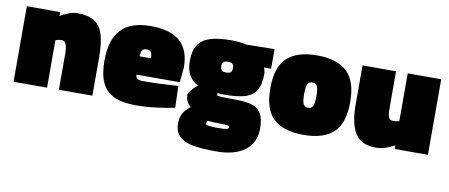

<svg xmlns="http://www.w3.org/2000/svg" viewBox="-66 -781 2958 1264"><g transform="rotate(10 1413.0 -149.0)"><path d="M28 -505H251V-479Q275 -494 306.5 -506Q338 -518 361 -518Q434 -518 476 -493Q518 -468 536.5 -410.5Q555 -353 555 -253V0H331V-238Q331 -283 322 -304Q313 -325 295 -325Q275 -325 252 -318V0H28Z M593 -243Q593 -379 656 -448.5Q719 -518 855 -518Q986 -518 1051 -461Q1116 -404 1116 -286L1106 -187H817Q818 -168 829.5 -160Q841 -152 866 -152Q964 -152 1101 -161L1106 -16Q1054 -5 982.5 4Q911 13 850 13Q755 13 699 -14Q643 -41 618 -97Q593 -153 593 -243ZM892 -309Q892 -338 883.5 -350Q875 -362 855 -362Q833 -362 825 -350Q817 -338 816 -309Z M1142 81Q1142 45 1156 17Q1170 -11 1206 -39Q1189 -50 1179.5 -70.5Q1170 -91 1170 -114Q1170 -126 1188 -147Q1206 -168 1228 -187Q1147 -225 1147 -338Q1147 -405 1172.5 -444Q1198 -483 1251.5 -500.5Q1305 -518 1395 -518Q1441 -518 1498 -507L1683 -510V-379H1636Q1645 -354 1645 -338Q1645 -264 1620 -225Q1595 -186 1543.5 -171.5Q1492 -157 1403 -157Q1383 -157 1365 -160Q1361 -154 1361 -148Q1361 -142 1387 -140Q1413 -138 1492 -138Q1563 -138 1603.5 -123Q1644 -108 1662 -73.5Q1680 -39 1680 22Q1680 117 1612 168.5Q1544 220 1423 220Q1329 220 1269.5 210Q1210 200 1176 169.5Q1142 139 1142 81ZM1435 -339Q1435 -359 1426 -367Q1417 -375 1396 -375Q1375 -375 1366 -367Q1357 -359 1357 -339Q1357 -319 1366 -311Q1375 -303 1396 -303Q1417 -303 1426 -311Q1435 -319 1435 -339ZM1477 50Q1477 40 1464 37.5Q1451 35 1411 35Q1362 35 1334 31Q1328 34 1326.5 38.5Q1325 43 1325 53Q1325 60 1344 63Q1363 66 1404 66Q1446 66 1461.5 62.5Q1477 59 1477 50Z M1700 -253Q1700 -393 1766.5 -455.5Q1833 -518 1967 -518Q2101 -518 2167.5 -455.5Q2234 -393 2234 -253Q2234 -111 2167.5 -49Q2101 13 1967 13Q1833 13 1766.5 -49Q1700 -111 1700 -253ZM2008 -253Q2008 -301 1999 -319Q1990 -337 1967 -337Q1944 -337 1935 -319Q1926 -301 1926 -253Q1926 -204 1935 -186Q1944 -168 1967 -168Q1990 -168 1999 -186Q2008 -204 2008 -253Z M2272 -244V-505H2496V-259Q2496 -213 2504 -196.5Q2512 -180 2533 -180Q2543 -180 2554.5 -181.5Q2566 -183 2574 -186V-505H2798V0H2576V-24Q2539 -4 2511 4.5Q2483 13 2450 13Q2354 13 2313 -51Q2272 -115 2272 -244Z"/></g></svg>

Font: Cairo Black
Style: Regular
Weight: 900
Designer: Mohamed Gaber, Accademia di Belle Arti di Urbino and others
Foundry: Kief Type Foundry, Accademia di Belle Arti di Urbino and others
Version: Version 3.011